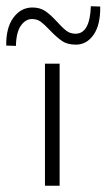

<svg xmlns="http://www.w3.org/2000/svg" viewBox="-55 -595 341 615"><path d="M136 -391V0H89V-391ZM105 -498Q87 -517 75.5 -525.5Q64 -534 47 -534Q27 -534 12 -513Q-3 -492 -4 -448L-35 -449Q-36 -506 -12 -538.5Q12 -571 49 -571Q73 -571 90 -559.5Q107 -548 127 -526Q145 -506 157.5 -496.5Q170 -487 187 -487Q233 -487 236 -575L266 -574Q267 -516 245 -484Q223 -452 188 -452Q161 -452 144 -463.5Q127 -475 105 -498Z"/></svg>

Font: Josefin Sans Light
Style: Regular
Weight: 300
Designer: Santiago Orozco
Foundry: Typemade
Version: Version 2.000